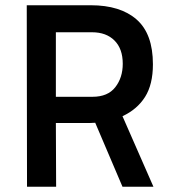

<svg xmlns="http://www.w3.org/2000/svg" viewBox="-20 -712 656 732"><path d="M321 -243H193L194 0H83L82 -692H326Q439 -692 501 -637.5Q563 -583 563 -467Q563 -390 533 -342.5Q503 -295 447 -269L565 0H447L343 -244ZM448 -469Q448 -526 416.5 -557.5Q385 -589 331 -589H193V-343H333Q391 -343 419.5 -379.5Q448 -416 448 -469Z"/></svg>

Font: Panefresco 750wt
Style: Regular
Weight: 750
Foundry: Campivisivi & Chank Co
Version: Version 1.000